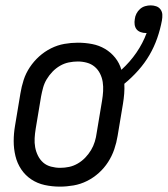

<svg xmlns="http://www.w3.org/2000/svg" viewBox="-20 -687 625 715"><path d="M203 8Q174 8 146.5 2Q119 -4 96.5 -19Q74 -34 59 -56.5Q44 -79 37.5 -106Q31 -133 31 -161.5Q31 -190 36 -219L56 -339Q60 -364 68 -389Q76 -414 91 -436.5Q106 -459 126 -477Q146 -495 170 -507Q194 -519 219.5 -523.5Q245 -528 270 -528Q297 -528 323 -523Q349 -518 371 -505Q393 -492 409 -472Q425 -452 432 -427Q464 -456 488 -491Q512 -526 526 -564H523Q513 -564 503.5 -567.5Q494 -571 488.5 -578Q483 -585 481.5 -595Q480 -605 482 -616Q483 -626 488 -636Q493 -646 501.5 -653.5Q510 -661 520.5 -664Q531 -667 541 -667Q552 -667 562 -663.5Q572 -660 578 -651.5Q584 -643 584.5 -632.5Q585 -622 583 -611Q577 -578 565.5 -545Q554 -512 536.5 -482Q519 -452 495 -425Q471 -398 443 -375Q444 -357 442.5 -338Q441 -319 438 -301L418 -181Q414 -156 405.5 -131Q397 -106 382.5 -83.5Q368 -61 348 -43Q328 -25 304 -13Q280 -1 254 3.5Q228 8 203 8ZM204 -62Q221 -62 237.5 -65.5Q254 -69 269.5 -78Q285 -87 297.5 -100Q310 -113 319 -128Q328 -143 333 -159.5Q338 -176 340 -192L360 -312Q363 -330 364 -347.5Q365 -365 362.5 -381.5Q360 -398 352.5 -413Q345 -428 332.5 -438.5Q320 -449 303.5 -453.5Q287 -458 270 -458Q253 -458 236 -454.5Q219 -451 203.5 -442Q188 -433 175.5 -420Q163 -407 154 -392Q145 -377 140.5 -360.5Q136 -344 133 -328L113 -208Q110 -190 109 -172.5Q108 -155 111 -138.5Q114 -122 121.5 -107Q129 -92 141 -81.5Q153 -71 170 -66.5Q187 -62 204 -62Z"/></svg>

Font: Iosevka Curly
Style: Italic
Weight: 400
Italic angle: -9°
Monospace: yes
Designer: Belleve Invis
Foundry: Belleve Invis
Version: Version 22.1.2; ttfautohint (v1.8.4)